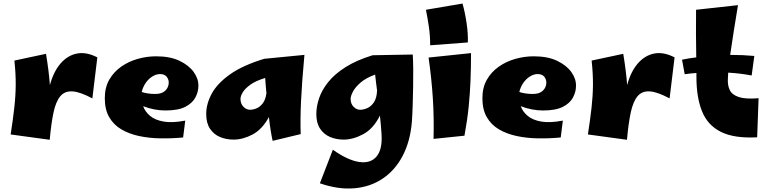

<svg xmlns="http://www.w3.org/2000/svg" viewBox="-20 -772 4321 1081"><path d="M260 15 40 -15Q53 -99 60.5 -165.5Q68 -232 68.5 -295Q69 -358 61 -431L239 -469Q255 -373 261 -293Q281 -368 320.5 -414Q360 -460 413 -470.5Q466 -481 528 -449L500 -218Q431 -255 387.5 -257.5Q344 -260 319 -229.5Q294 -199 281 -137.5Q268 -76 260 15Z M1011 2Q947 8 883.5 7Q820 6 763.5 -6Q707 -18 663.5 -43.5Q620 -69 595 -112Q570 -155 570 -219Q570 -279 595 -323Q620 -367 662 -396.5Q704 -426 755.5 -440.5Q807 -455 859 -455Q938 -455 991 -429.5Q1044 -404 1071 -366Q1098 -328 1097 -288Q1097 -255 1080 -223Q1063 -191 1023 -170.5Q983 -150 912 -150Q849 -150 786 -174Q797 -143 825 -119.5Q853 -96 901.5 -87.5Q950 -79 1023 -93ZM881 -355Q859 -355 837 -341Q815 -327 799.5 -304Q784 -281 778 -254Q811 -243 855 -243Q892 -243 911 -262Q930 -281 930 -307Q930 -326 918 -340.5Q906 -355 881 -355Z M1295 14Q1254 14 1219 -0.5Q1184 -15 1162.5 -47Q1141 -79 1141 -130Q1141 -187 1172 -244.5Q1203 -302 1274.5 -353Q1346 -404 1468 -441L1694 -463Q1680 -312 1675 -205Q1670 -98 1673 -17L1515 21Q1509 -6 1503.5 -40.5Q1498 -75 1494 -113Q1456 -43 1401.5 -14.5Q1347 14 1295 14ZM1334 -215Q1334 -188 1350.5 -171Q1367 -154 1388 -154Q1406 -154 1425.5 -162.5Q1445 -171 1460 -191Q1475 -211 1480 -247Q1478 -270 1476 -292Q1474 -314 1473 -333Q1420 -317 1390 -295.5Q1360 -274 1347 -252.5Q1334 -231 1334 -215Z M1915 14Q1874 14 1839 -0.5Q1804 -15 1782.5 -47Q1761 -79 1761 -130Q1761 -172 1776.5 -218.5Q1792 -265 1828 -310Q1864 -355 1925.5 -394Q1987 -433 2078 -461L2304 -465Q2306 -430 2306.5 -382.5Q2307 -335 2306 -282.5Q2305 -230 2303.5 -179.5Q2302 -129 2299 -87Q2290 23 2247.5 104.5Q2205 186 2135.5 233Q2066 280 1975.5 288Q1885 296 1781 260L1854 71Q1939 131 2003 140Q2067 149 2100.5 108.5Q2134 68 2128 -18Q2125 -68 2119 -121Q2082 -47 2025 -16.5Q1968 14 1915 14ZM1954 -215Q1954 -188 1970.5 -171Q1987 -154 2008 -154Q2027 -154 2048.5 -163.5Q2070 -173 2085.5 -196.5Q2101 -220 2103 -262Q2100 -283 2097.5 -305Q2095 -327 2092 -352Q2040 -333 2010 -307Q1980 -281 1967 -256Q1954 -231 1954 -215Z M2402 -517Q2402 -570 2395 -619Q2388 -668 2378 -717L2584 -752Q2598 -703 2607 -642Q2616 -581 2614 -533ZM2595 -8 2421 10Q2424 -109 2417 -218.5Q2410 -328 2393 -448L2632 -473Q2632 -390 2629 -316.5Q2626 -243 2618.5 -169Q2611 -95 2595 -8Z M3137 2Q3073 8 3009.5 7Q2946 6 2889.5 -6Q2833 -18 2789.5 -43.5Q2746 -69 2721 -112Q2696 -155 2696 -219Q2696 -279 2721 -323Q2746 -367 2788 -396.5Q2830 -426 2881.5 -440.5Q2933 -455 2985 -455Q3064 -455 3117 -429.5Q3170 -404 3197 -366Q3224 -328 3223 -288Q3223 -255 3206 -223Q3189 -191 3149 -170.5Q3109 -150 3038 -150Q2975 -150 2912 -174Q2923 -143 2951 -119.5Q2979 -96 3027.5 -87.5Q3076 -79 3149 -93ZM3007 -355Q2985 -355 2963 -341Q2941 -327 2925.5 -304Q2910 -281 2904 -254Q2937 -243 2981 -243Q3018 -243 3037 -262Q3056 -281 3056 -307Q3056 -326 3044 -340.5Q3032 -355 3007 -355Z M3510 15 3290 -15Q3303 -99 3310.5 -165.5Q3318 -232 3318.5 -295Q3319 -358 3311 -431L3489 -469Q3505 -373 3511 -293Q3531 -368 3570.5 -414Q3610 -460 3663 -470.5Q3716 -481 3778 -449L3750 -218Q3681 -255 3637.5 -257.5Q3594 -260 3569 -229.5Q3544 -199 3531 -137.5Q3518 -76 3510 15Z M4243 1Q4114 8 4039 -29.5Q3964 -67 3932.5 -145.5Q3901 -224 3901 -339Q3901 -349 3901 -361Q3867 -359 3835 -354L3820 -436Q3859 -444 3900 -449Q3899 -512 3898.5 -582.5Q3898 -653 3899 -717L4135 -743Q4123 -669 4111.5 -598Q4100 -527 4091 -463Q4163 -463 4227 -457L4212 -347Q4149 -359 4080 -363Q4079 -344 4078 -327Q4076 -291 4089 -264.5Q4102 -238 4140 -225.5Q4178 -213 4251 -219Z"/></svg>

Font: Marhey ExtraBold
Style: Regular
Weight: 800
Designer: Nur Syamsi & Bustanul Arifin
Foundry: Namelatype
Version: Version 1.000; ttfautohint (v1.8.4.7-5d5b)